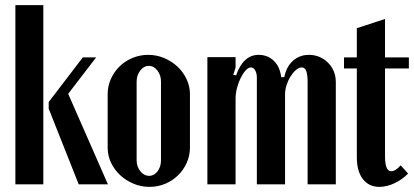

<svg xmlns="http://www.w3.org/2000/svg" viewBox="-20 -719 1615 749"><path d="M149 0H40V-699H149ZM246 -353 401 0H287L170 -295V-321L303 -495H355Z M558 -505Q591 -505 620.5 -492.5Q650 -480 672.5 -459Q695 -438 708 -410Q721 -382 721 -352V-143Q721 -112 708.5 -84Q696 -56 674.5 -35Q653 -14 624.5 -2Q596 10 563 10Q530 10 500.5 -2.5Q471 -15 448.5 -36Q426 -57 413 -84.5Q400 -112 400 -143V-352Q400 -383 412.5 -411Q425 -439 446.5 -460Q468 -481 497 -493Q526 -505 558 -505ZM561 -462Q541 -462 527 -443.5Q513 -425 513 -401V-94Q513 -69 527.5 -51Q542 -33 562 -33Q581 -33 594.5 -50.5Q608 -68 608 -94V-401Q608 -426 594 -444Q580 -462 561 -462Z M1089 -418Q1097 -459 1123 -482Q1149 -505 1185 -505Q1207 -505 1226 -497Q1245 -489 1259.5 -474.5Q1274 -460 1282 -441Q1290 -422 1290 -399V0H1180V-399Q1180 -429 1174.5 -442.5Q1169 -456 1157 -456Q1146 -456 1134.5 -446Q1123 -436 1113.5 -421Q1104 -406 1098 -387.5Q1092 -369 1092 -351V0H982V-416Q982 -433 975.5 -444.5Q969 -456 959 -456Q949 -456 938.5 -444.5Q928 -433 919 -415Q910 -397 904.5 -375.5Q899 -354 899 -335V0H789V-496H899V-456L890 -427L901 -425Q929 -505 989 -505Q1024 -505 1048 -482Q1072 -459 1077 -418Z M1460 10Q1419 10 1395.5 -20.5Q1372 -51 1372 -105V-452H1322V-495H1372V-609L1482 -645V-495H1575V-452H1482V-109Q1482 -51 1506 -51Q1523 -51 1543 -74L1572 -42Q1550 -19 1519.5 -4.5Q1489 10 1460 10Z"/></svg>

Font: Moniqa ExtBd Paragraph
Style: Regular
Weight: 800
Designer: Rajesh Rajput
Foundry: Rajesh Rajput
Version: Version 1.000